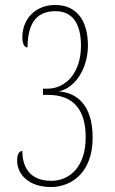

<svg xmlns="http://www.w3.org/2000/svg" viewBox="-20 -744 465 773"><path d="M186 9C261 9 353 -43 353 -190C353 -331 280 -372 216 -376C285 -390 334 -471 334 -561C334 -665 285 -724 203 -724C122 -724 70 -668 70 -593C70 -563 81 -553 91 -553C91 -639 119 -699 203 -699C272 -699 306 -649 306 -560C306 -451 245 -387 171 -387H153V-362H173C276 -362 325 -302 325 -191C325 -70 258 -16 187 -16C100 -16 70 -71 70 -136C55 -136 49 -119 49 -98C49 -42 95 9 186 9Z"/></svg>

Font: Noto Serif Sinhala ExtraCondensed Thin
Style: Regular
Weight: 100
Width: 2
Designer: Jelle Bosma - Monotype Design Team
Foundry: Monotype Imaging Inc.
Version: Version 2.007